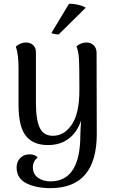

<svg xmlns="http://www.w3.org/2000/svg" viewBox="-20 -743 589 994"><path d="M481 -50Q481 231 241 231Q166 231 116 205.5Q66 180 66 124Q66 95 84.5 75.5Q103 56 133 56Q163 56 175 73Q162 82 156 95.5Q150 109 150 121Q150 158 176.5 177Q203 196 241 196Q396 196 396 -45Q396 -65 400 -119Q379 -58 335.5 -25Q292 8 228 8Q151 8 113.5 -40Q76 -88 76 -200V-391Q76 -461 62 -502Q87 -523 114 -523Q137 -523 151.5 -509.5Q166 -496 166 -473V-212Q166 -122 186 -81Q206 -40 254 -40Q313 -40 352 -98.5Q391 -157 391 -276Q391 -398 389 -436Q387 -474 376 -503Q399 -523 428 -523Q450 -523 465 -508.5Q480 -494 480 -469ZM284 -565Q274 -565 262 -567Q250 -569 246 -572L337 -723Q356 -725 385 -718Q414 -711 424 -703Z"/></svg>

Font: Arima Madurai Medium
Style: Regular
Weight: 500
Designer: Joana Correia and Natanael Gama
Foundry: NDISCOVER
Version: Version 1.020